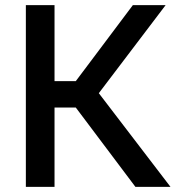

<svg xmlns="http://www.w3.org/2000/svg" viewBox="-20 -730 709 750"><path d="M81 0V-710H193V-413H276L499 -710H627L366 -366L646 0H509L276 -310H193V0Z"/></svg>

Font: Raleway SemiBold
Style: Regular
Weight: 600
Designer: Matt McInerney, Pablo Impallari, Rodrigo Fuenzalida
Foundry: Matt McInerney, Pablo Impallari, Rodrigo Fuenzalida
Version: Version 4.026